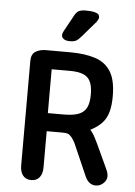

<svg xmlns="http://www.w3.org/2000/svg" viewBox="-56 -838 627 890"><g transform="rotate(5 257.5 -392.5)"><path d="M175 -222H243Q261 -222 270 -220Q279 -218 286 -210Q293 -204 301 -191Q309 -178 316 -160L372 -32Q389 9 423 9Q443 9 458.5 -5.5Q474 -20 474 -38Q474 -47 471 -56.5Q468 -66 463 -76L413 -184Q401 -209 393 -223Q385 -237 376 -246Q410 -264 429.5 -285Q449 -306 457.5 -336.5Q466 -367 466 -410Q466 -484 441.5 -524Q417 -564 369 -580Q321 -596 249 -596H138Q111 -596 91 -584Q71 -572 71 -539V-53Q71 -24 84.5 -7Q98 10 123 10Q148 10 161.5 -7Q175 -24 175 -53ZM173 -306V-510H258Q317 -510 340.5 -487.5Q364 -465 364 -409Q364 -371 353 -348.5Q342 -326 316.5 -316Q291 -306 248 -306ZM371 -769Q371 -777 366 -782.5Q361 -788 347 -791.5Q333 -795 306 -795Q284 -795 272.5 -788Q261 -781 251 -760L213 -691Q207 -680 207 -672Q207 -662 216.5 -654.5Q226 -647 245 -647Q264 -647 274.5 -652.5Q285 -658 301 -677L362 -748Q366 -754 368.5 -759.5Q371 -765 371 -769Z"/></g></svg>

Font: Beiruti SemiBold
Style: Regular
Weight: 600
Designer: Arlette Boutros
Foundry: Boutros
Version: Version 1.41